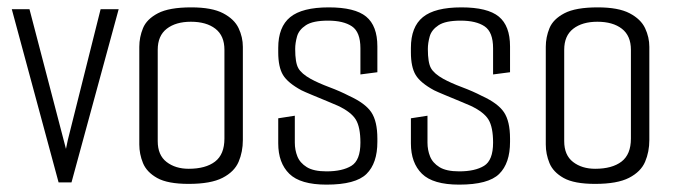

<svg xmlns="http://www.w3.org/2000/svg" viewBox="-20 -495 1833 521"><path d="M139 0 12 -470H60L159 -91L164 -115L253 -470H302L174 0Z M492 4Q435 4 406.5 -12Q378 -28 368 -52.5Q358 -77 358 -103V-368Q358 -394 368 -418.5Q378 -443 408.5 -459Q439 -475 499 -475Q555 -475 585.5 -459Q616 -443 627.5 -418.5Q639 -394 639 -368V-115Q639 -83 627.5 -56Q616 -29 584 -12.5Q552 4 492 4ZM492 -37Q538 -37 563.5 -56.5Q589 -76 589 -119V-360Q589 -398 564.5 -417Q540 -436 498 -436Q457 -436 432.5 -417Q408 -398 408 -360V-112Q408 -74 432 -55.5Q456 -37 492 -37Z M866 6Q795 6 765 -23.5Q735 -53 735 -106V-174L780 -181V-108Q780 -88 787 -70.5Q794 -53 812.5 -41.5Q831 -30 866 -30Q909 -30 933.5 -45Q958 -60 958 -108Q958 -150 945.5 -170.5Q933 -191 897 -208Q888 -212 867.5 -220.5Q847 -229 826.5 -237.5Q806 -246 798 -250Q761 -270 748 -291.5Q735 -313 735 -353V-365Q735 -422 767.5 -448.5Q800 -475 872 -475Q943 -475 973.5 -450Q1004 -425 1004 -369V-299L958 -293V-364Q958 -408 935 -423.5Q912 -439 870 -439Q829 -439 810 -426.5Q791 -414 786 -396Q781 -378 781 -362Q781 -325 789.5 -310Q798 -295 823 -281Q843 -270 873.5 -258.5Q904 -247 927 -235Q971 -215 987.5 -190.5Q1004 -166 1004 -119V-110Q1004 -52 974.5 -23Q945 6 866 6Z M1226 6Q1155 6 1125 -23.5Q1095 -53 1095 -106V-174L1140 -181V-108Q1140 -88 1147 -70.5Q1154 -53 1172.5 -41.5Q1191 -30 1226 -30Q1269 -30 1293.5 -45Q1318 -60 1318 -108Q1318 -150 1305.5 -170.5Q1293 -191 1257 -208Q1248 -212 1227.5 -220.5Q1207 -229 1186.5 -237.5Q1166 -246 1158 -250Q1121 -270 1108 -291.5Q1095 -313 1095 -353V-365Q1095 -422 1127.5 -448.5Q1160 -475 1232 -475Q1303 -475 1333.5 -450Q1364 -425 1364 -369V-299L1318 -293V-364Q1318 -408 1295 -423.5Q1272 -439 1230 -439Q1189 -439 1170 -426.5Q1151 -414 1146 -396Q1141 -378 1141 -362Q1141 -325 1149.5 -310Q1158 -295 1183 -281Q1203 -270 1233.5 -258.5Q1264 -247 1287 -235Q1331 -215 1347.5 -190.5Q1364 -166 1364 -119V-110Q1364 -52 1334.5 -23Q1305 6 1226 6Z M1595 4Q1538 4 1509.5 -12Q1481 -28 1471 -52.5Q1461 -77 1461 -103V-368Q1461 -394 1471 -418.5Q1481 -443 1511.5 -459Q1542 -475 1602 -475Q1658 -475 1688.5 -459Q1719 -443 1730.5 -418.5Q1742 -394 1742 -368V-115Q1742 -83 1730.5 -56Q1719 -29 1687 -12.5Q1655 4 1595 4ZM1595 -37Q1641 -37 1666.5 -56.5Q1692 -76 1692 -119V-360Q1692 -398 1667.5 -417Q1643 -436 1601 -436Q1560 -436 1535.5 -417Q1511 -398 1511 -360V-112Q1511 -74 1535 -55.5Q1559 -37 1595 -37Z"/></svg>

Font: Smooch Sans
Style: Regular
Weight: 400
Designer: Robert E. Leuschke
Foundry: Robert E. Leuschke
Version: Version 1.010; ttfautohint (v1.8.3)